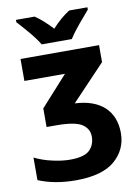

<svg xmlns="http://www.w3.org/2000/svg" viewBox="-101 -1000 778 1076"><g transform="rotate(-10 288.0 -462.0)"><path d="M54.2 -713.9V-588.9H285.2L131.8 -418.9V-313H186C257.8 -313 307.1 -304.2 333 -287.1C358.9 -270 372.1 -246.6 372.1 -216.8C372.1 -185.5 362.3 -160.2 342.3 -140.1C322.3 -120.1 284.7 -109.9 230 -109.9C200.7 -109.9 168 -113.8 131.8 -122.1C95.2 -129.9 61.5 -141.6 29.8 -157.2V-28.8C90.3 -3.4 162.6 9.8 241.2 9.8C342.3 9.8 417 -10.7 464.8 -52.2C512.2 -93.3 536.1 -145 536.1 -208C536.1 -333 456.5 -409.7 310.1 -416L501 -617.2V-713.9ZM369.6 -934.1C336.4 -912.6 301.8 -883.8 270 -848.1C236.3 -883.8 206.1 -912.6 172.9 -934.1H66.9V-920.9C84 -902.3 105 -878.9 128.9 -850.6C152.8 -822.3 171.9 -796.9 185.1 -773.9H356.9C371.1 -796.9 390.1 -822.3 414.1 -851.1C438 -879.9 457.5 -902.8 473.6 -920.9V-934.1Z"/></g></svg>

Font: Avrile Sans
Style: Bold
Weight: 700
Designer: Monotype Design Team, Google (font), Stefan Peev (BGR Cyrillic), Cristiano Sobral (main changes)
Foundry: The Avrile Sans Project Authors
Version: Version 3.110